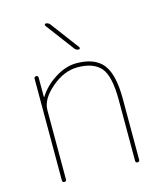

<svg xmlns="http://www.w3.org/2000/svg" viewBox="-112 -831 762 912"><g transform="rotate(-15 268.5 -375.0)"><path d="M81 -10V-510Q81 -520 91 -520Q101 -520 101 -510V-416Q101 -415 102 -415Q104 -415 104 -416Q133 -463 186 -496.5Q239 -530 291 -530Q381 -530 421 -480Q461 -430 461 -310V-10Q461 0 451 0Q441 0 441 -10V-310Q441 -428 405 -469Q369 -510 291 -510Q225 -510 163 -457Q101 -404 101 -350V-10Q101 0 91 0Q81 0 81 -10ZM300 -600 195 -740Q193 -743 194.5 -746.5Q196 -750 200 -750Q212 -750 220 -740L325 -600Q327 -597 325.5 -593.5Q324 -590 320 -590Q308 -590 300 -600Z"/></g></svg>

Font: Rounded Mplus 1c Thin
Style: Regular
Weight: 250
Version: Version 1.059.20150529